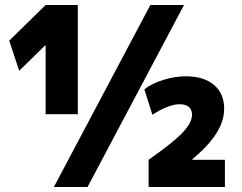

<svg xmlns="http://www.w3.org/2000/svg" viewBox="-20 -750 970 770"><path d="M196 0 583 -730H718L331 0ZM163 -292V-568H161L57 -466L17 -587L163 -730H292V-292ZM576 -109Q624 -143 657.5 -169.5Q691 -196 711.5 -217.5Q732 -239 741 -256.5Q750 -274 750 -290Q750 -311 737 -321.5Q724 -332 700 -332Q657 -332 591 -290L559 -392Q590 -416 636 -430Q682 -444 726 -444Q797 -444 838 -409.5Q879 -375 879 -314Q879 -281 865 -248Q851 -215 823 -181.5Q795 -148 751 -111V-109H882V0H576Z"/></svg>

Font: M PLUS 2 Thin ExtraBold
Style: Regular
Weight: 800
Version: Version 1.001